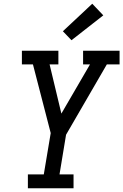

<svg xmlns="http://www.w3.org/2000/svg" viewBox="-20 -1006 659 1026"><path d="M129 0V-74H214L251 -295L156 -662H97V-735H292V-662H245L308 -399L461 -662H424V-735H619V-662H551L333 -286L298 -74H373V0ZM362 -791 316 -839 473 -986 532 -924Z"/></svg>

Font: Iosevka Etoile Oblique
Style: Regular
Weight: 400
Italic angle: -9°
Designer: Belleve Invis
Foundry: Belleve Invis
Version: Version 15.5.2; ttfautohint (v1.8.4)